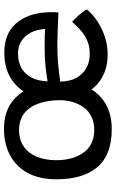

<svg xmlns="http://www.w3.org/2000/svg" viewBox="175 -750 590 981"><g transform="rotate(-90 470.5 -260.0)"><path d="M300.5 15.5Q169.5 15.5 107 -57.5Q44.5 -130.5 44.5 -267.5Q44.5 -354 76.8 -413.5Q109 -473 166.8 -504Q224.5 -535 301.5 -535Q383 -535 436 -497.2Q489 -459.5 514.8 -392.2Q540.5 -325 540.5 -236Q540.5 -159.5 512 -103.2Q483.5 -47 429.8 -15.8Q376 15.5 300.5 15.5ZM296.5 -74Q337 -74 366 -89Q395 -104 413 -129.2Q431 -154.5 439.8 -186Q448.5 -217.5 448.5 -250.5Q448.5 -310.5 432 -357.5Q415.5 -404.5 382 -431.2Q348.5 -458 296.5 -458Q245.5 -458 211 -433.5Q176.5 -409 159.2 -366Q142 -323 142 -267.5Q142 -182 181.5 -128Q221 -74 296.5 -74ZM912.5 -111.5Q901.5 -97.5 880.2 -79.2Q859 -61 829 -44.2Q799 -27.5 761.5 -16.5Q724 -5.5 679.5 -5.5Q628.5 -5.5 586 -23.5Q543.5 -41.5 513 -75.8Q482.5 -110 465.8 -158.8Q449 -207.5 449 -268.5Q449 -348 478 -407.8Q507 -467.5 561.2 -500.5Q615.5 -533.5 691.5 -533.5Q787.5 -533.5 839.5 -475Q891.5 -416.5 897.5 -318Q898.5 -302 898.5 -287.2Q898.5 -272.5 897 -257Q890.5 -257.5 870.8 -258.2Q851 -259 824.8 -260Q798.5 -261 772 -261.8Q745.5 -262.5 725.5 -262.5Q675.5 -262.5 630.2 -258.2Q585 -254 543.5 -247.5Q544 -221 550 -197.5Q563 -150.5 598.5 -123.8Q634 -97 686 -97Q721.5 -97 748.5 -108Q775.5 -119 795.5 -135Q815.5 -151 828.5 -165.5Q841.5 -180 849 -187Q852 -184.5 860.5 -176.2Q869 -168 879.5 -156.5Q890 -145 899 -133.2Q908 -121.5 912.5 -111.5ZM545 -312.5Q580.5 -318.5 621.5 -323Q662.5 -327.5 725 -327.5Q757.5 -327.5 780 -326.8Q802.5 -326 812 -325Q812 -341.5 807.5 -360Q802.5 -385 787.8 -408.5Q773 -432 748.2 -447.8Q723.5 -463.5 686.5 -463.5Q643 -463.5 611.8 -445.2Q580.5 -427 563.5 -393.2Q546.5 -359.5 545 -312.5Z"/></g></svg>

Font: Grandstander Thin
Style: Regular
Weight: 400
Version: Version 1.200